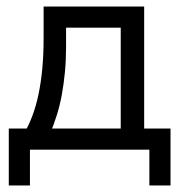

<svg xmlns="http://www.w3.org/2000/svg" viewBox="-20 -460 559 590"><path d="M54 -50 133 -47Q145 -76 154.5 -106Q164 -136 170 -169Q176 -202 179.5 -238.5Q183 -275 183 -315V-401L148 -375H392L351 -401V-50H423V-440H114V-343Q114 -292 110 -249.5Q106 -207 98.5 -171Q91 -135 80 -105.5Q69 -76 54 -50ZM7 110H72V0H439V110H504V-65H7Z"/></svg>

Font: Tilda Sans VF
Style: Regular
Weight: 400
Designer: ParaType Ltd
Foundry: ParaType Ltd
Version: Version 1.010